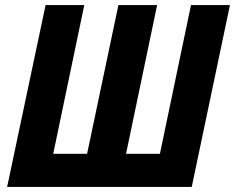

<svg xmlns="http://www.w3.org/2000/svg" viewBox="-20 -734 923 754"><path d="M8 0H733L883 -714H730L608 -130H475L597 -714H445L322 -130H189L311 -714H159Z"/></svg>

Font: Noto Sans Display SemiCondensed Extra
Style: Italic
Weight: 800
Width: 4
Italic angle: -12°
Designer: Monotype Design Team
Foundry: Monotype Imaging Inc.
Version: Version 1.900